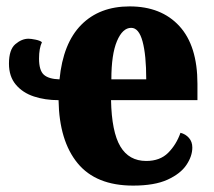

<svg xmlns="http://www.w3.org/2000/svg" viewBox="-20 -570 668 600"><path d="M396 10Q280 10 222.5 -60Q165 -130 163 -257Q121 -257 86 -268.5Q51 -280 29.5 -305.5Q8 -331 8 -371Q8 -415 28 -432Q48 -449 69 -449Q77 -449 91.5 -446Q106 -443 111 -438Q102 -419 102 -387Q102 -350 117 -336.5Q132 -323 166 -322Q177 -435 234 -492.5Q291 -550 385 -550Q484 -550 540.5 -488.5Q597 -427 597 -308V-257H327Q329 -158 356 -112.5Q383 -67 437 -67Q480 -67 505.5 -92.5Q531 -118 544 -155Q560 -151 570.5 -139Q581 -127 581 -109Q581 -82 562.5 -54.5Q544 -27 503.5 -8.5Q463 10 396 10ZM437 -322Q437 -398 425.5 -440.5Q414 -483 390 -483Q363 -483 345.5 -441.5Q328 -400 328 -322Z"/></svg>

Font: Noto Serif ExtraCondensed Black
Style: Regular
Weight: 900
Width: 2
Designer: Monotype Design Team
Foundry: Monotype Imaging Inc.
Version: Version 2.015; ttfautohint (v1.8.4.7-5d5b)